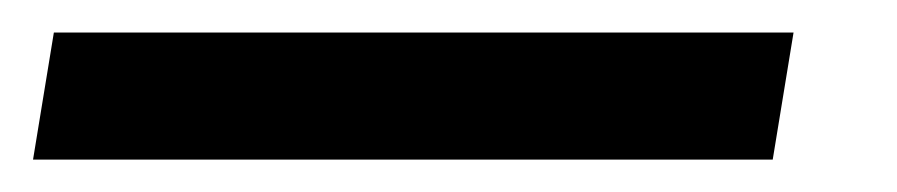

<svg xmlns="http://www.w3.org/2000/svg" viewBox="-80 -20 551 118"><path d="M407.7 0H-46.9L-59.7 78.1H394.9Z"/></svg>

Font: Margiela Sans
Style: Italic
Weight: 400
Italic angle: -9.39999°
Designer: Stefan Endress, Andreas Faust
Version: Version 1.100;FEAKit 1.0